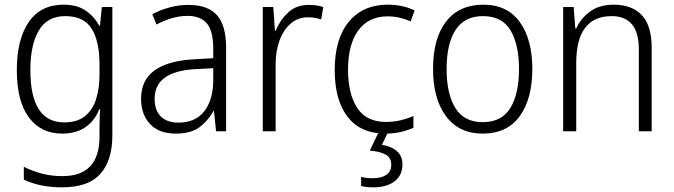

<svg xmlns="http://www.w3.org/2000/svg" viewBox="-20 -562 2887 822"><path d="M252 -542Q309 -542 345.5 -517.5Q382 -493 405 -452H408L416 -532H461V18Q461 124 410 182Q359 240 246 240Q196 240 156 231.5Q116 223 82 207V152Q117 170 158.5 181Q200 192 247 192Q328 192 367 149Q406 106 406 24V-8Q406 -28 406.5 -49.5Q407 -71 409 -94H405Q385 -44 345 -17Q305 10 246 10Q155 10 103.5 -59.5Q52 -129 52 -262Q52 -393 103 -467.5Q154 -542 252 -542ZM259 -493Q183 -493 146.5 -432Q110 -371 110 -262Q110 -38 255 -38Q311 -38 344 -65Q377 -92 391.5 -138Q406 -184 406 -241V-287Q406 -385 372.5 -439Q339 -493 259 -493Z M787 -541Q870 -541 909 -497Q948 -453 948 -358V0H905L896 -87H894Q870 -44 833.5 -17Q797 10 732 10Q661 10 622.5 -31Q584 -72 584 -139Q584 -219 641.5 -260.5Q699 -302 809 -308L893 -313V-352Q893 -430 865.5 -462Q838 -494 783 -494Q750 -494 717 -484.5Q684 -475 650 -457L632 -501Q665 -519 705 -530Q745 -541 787 -541ZM815 -266Q642 -256 642 -139Q642 -89 669 -63Q696 -37 743 -37Q816 -37 854 -85Q892 -133 893 -217V-270Z M1302 -541Q1336 -541 1364 -532L1355 -479Q1342 -483 1328 -485.5Q1314 -488 1299 -488Q1256 -488 1225 -461.5Q1194 -435 1177 -389.5Q1160 -344 1160 -287V0H1105V-532H1150L1157 -430H1160Q1178 -475 1213 -508Q1248 -541 1302 -541Z M1630 10Q1524 10 1468.5 -61.5Q1413 -133 1413 -262Q1413 -397 1474 -469.5Q1535 -542 1639 -542Q1673 -542 1702.5 -535.5Q1732 -529 1755 -517L1738 -470Q1690 -492 1640 -492Q1558 -492 1514 -432Q1470 -372 1470 -263Q1470 -161 1509 -100.5Q1548 -40 1632 -40Q1665 -40 1694.5 -47Q1724 -54 1750 -65V-15Q1726 -4 1695.5 3Q1665 10 1630 10ZM1703 142Q1703 188 1669.5 214Q1636 240 1578 240Q1546 240 1526 234V195Q1546 201 1577 201Q1613 201 1634 186.5Q1655 172 1655 143Q1655 113 1630.5 99.5Q1606 86 1563 83L1603 0H1643L1615 58Q1655 64 1679 85Q1703 106 1703 142Z M2259 -267Q2259 -139 2205 -64.5Q2151 10 2046 10Q1945 10 1889.5 -64.5Q1834 -139 1834 -267Q1834 -398 1890 -470Q1946 -542 2049 -542Q2152 -542 2205.5 -467.5Q2259 -393 2259 -267ZM1892 -267Q1892 -160 1929.5 -99.5Q1967 -39 2047 -39Q2127 -39 2164.5 -99Q2202 -159 2202 -267Q2202 -370 2166 -431.5Q2130 -493 2048 -493Q1969 -493 1930.5 -434Q1892 -375 1892 -267Z M2607 -542Q2686 -542 2728 -497Q2770 -452 2770 -356V0H2715V-349Q2715 -423 2685.5 -458Q2656 -493 2599 -493Q2447 -493 2447 -292V0H2391V-532H2436L2443 -440H2447Q2466 -483 2506 -512.5Q2546 -542 2607 -542Z"/></svg>

Font: Noto Sans Kannada SemiCondensed Light
Style: Regular
Weight: 300
Width: 4
Designer: Jelle Bosma - Monotype Design Team
Foundry: Monotype Imaging Inc.
Version: Version 2.005; ttfautohint (v1.8.4.7-5d5b)